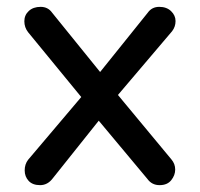

<svg xmlns="http://www.w3.org/2000/svg" viewBox="-20 -535 582 560"><path d="M480 -70Q491 -57 491 -40.5Q491 -24 479.5 -9.5Q468 5 445.5 5Q423 5 410 -13L268 -183L134 -15Q119 5 97 5Q75 5 63.5 -7.5Q52 -20 52 -38Q52 -56 62 -69L217 -252L62 -441Q51 -455 51 -473Q51 -491 64 -503Q77 -515 98.5 -515Q120 -515 132 -498L272 -325L411 -498Q423 -515 444.5 -515Q466 -515 479 -502.5Q492 -490 492 -473.5Q492 -457 482 -444L324 -258Z"/></svg>

Font: Varela Round
Style: Regular
Weight: 400
Designer: Joe Prince
Foundry: Joe Prince
Version: Version 1.000